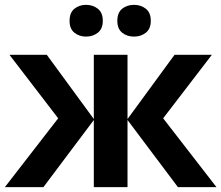

<svg xmlns="http://www.w3.org/2000/svg" viewBox="-20 -772 913 792"><path d="M854 -546 653 -284 873 0H714L506 -277V0H367V-277L159 0H0L220 -284L19 -546H173L367 -281V-546H506V-281L700 -546ZM267 -686Q267 -720 287 -736Q307 -752 335 -752Q363 -752 383.5 -736Q404 -720 404 -686Q404 -653 383.5 -637Q363 -621 335 -621Q307 -621 287 -637Q267 -653 267 -686ZM464 -686Q464 -720 484 -736Q504 -752 533 -752Q561 -752 581.5 -736Q602 -720 602 -686Q602 -653 581.5 -637Q561 -621 533 -621Q504 -621 484 -637Q464 -653 464 -686Z"/></svg>

Font: Noto Sans
Style: Bold
Weight: 700
Designer: Monotype Design Team
Foundry: Monotype Imaging Inc.
Version: Version 2.000;GOOG;noto-source:20170915:90ef993387c0; ttfaut